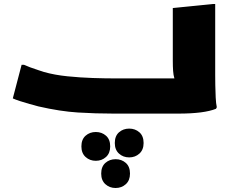

<svg xmlns="http://www.w3.org/2000/svg" viewBox="-20 -568 1168 960"><path d="M88 -244H100Q111 -239 130.5 -231.5Q150 -224 169.5 -218Q189 -212 200 -208Q253 -193 317.5 -186.5Q382 -180 443.5 -178Q505 -176 548 -176H852Q847 -192 845.5 -214Q844 -236 844 -264V-528L1044 -548H1056V-192Q1056 -172 1056.5 -141Q1057 -110 1058.5 -80Q1060 -50 1064 -32L1060 -24Q1000 0 872 0H548Q458 0 369.5 -5.5Q281 -11 172 -36Q153 -41 128 -48Q103 -55 80 -62.5Q57 -70 44 -76ZM554 147Q554 112 575 93.5Q596 75 626 75Q656 75 677 93.5Q698 112 698 147Q698 181 677 200Q656 219 626 219Q596 219 575 200Q554 181 554 147ZM387 164Q387 129 408 110.5Q429 92 459 92Q489 92 510 110.5Q531 129 531 164Q531 198 510 217Q489 236 459 236Q429 236 408 217Q387 198 387 164ZM486 300Q486 265 507 246.5Q528 228 558 228Q588 228 609 246.5Q630 265 630 300Q630 334 609 353Q588 372 558 372Q528 372 507 353Q486 334 486 300Z"/></svg>

Font: Kufam Black
Style: Regular
Weight: 900
Designer: Wael Morcos, Artur Schmal
Foundry: Original Type
Version: Version 1.301; ttfautohint (v1.8.3)